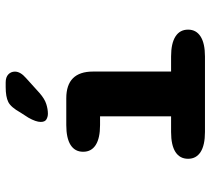

<svg xmlns="http://www.w3.org/2000/svg" viewBox="-52 -672 724 659"><g transform="rotate(-90 309.5 -342.0)"><path d="M186.4 0Q141.2 0 117.8 -15Q94.5 -30.1 94.5 -57.9Q94.5 -86.2 117.8 -101.3Q141.2 -116.3 186.4 -116.3H240.3V-360.1H210.1Q165.2 -360.1 141.9 -375Q118.6 -389.8 118.6 -418.1Q118.6 -446.3 141.9 -461.2Q165.2 -476 210.1 -476H302.1Q393.9 -476 393.9 -384.2V-116.3H445.8Q490.6 -116.3 514.2 -101.3Q537.8 -86.2 537.8 -57.9Q537.8 -30.1 514.2 -15Q490.6 0 445.8 0ZM249.3 -539.1Q238.6 -539.1 229.8 -544.2Q221 -549.2 221 -563.7Q221 -580.1 235.5 -605.8L253.2 -633.3Q271.5 -666.1 289.3 -675Q307.2 -684 340.7 -684H356.6Q374.7 -684 384.2 -674.9Q393.7 -665.8 393.7 -652.2Q393.7 -633.4 371.8 -614.4L320.7 -568.2Q300.2 -550.2 282.5 -544.7Q264.9 -539.1 249.3 -539.1Z"/></g></svg>

Font: Sono ExtraLight
Style: Regular
Weight: 200
Designer: Tyler Finck
Foundry: Tyler Finck
Version: Version 2.112